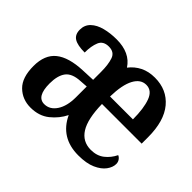

<svg xmlns="http://www.w3.org/2000/svg" viewBox="-116 -758 979 979"><g transform="rotate(45 374.0 -268.5)"><path d="M179 10Q120 10 80 -29Q40 -68 40 -151Q40 -232 88 -270.5Q136 -309 234 -313L305 -316V-373Q305 -426 293.5 -459.5Q282 -493 242 -493Q202 -493 189 -462Q176 -431 176 -384Q124 -384 100 -399Q76 -414 76 -449Q76 -483 99 -505Q122 -527 160.5 -537Q199 -547 244 -547Q341 -547 383 -482Q407 -513 441 -530Q475 -547 520 -547Q607 -547 658.5 -485.5Q710 -424 710 -307V-261H424Q426 -155 457.5 -105Q489 -55 549 -55Q592 -55 621 -77.5Q650 -100 667 -135Q677 -131 684.5 -120.5Q692 -110 692 -96Q692 -72 674 -47.5Q656 -23 619 -6.5Q582 10 524 10Q396 10 344 -101Q322 -56 281 -23Q240 10 179 10ZM591 -317Q591 -396 573.5 -443Q556 -490 515 -490Q475 -490 451.5 -446.5Q428 -403 426 -317ZM216 -52Q256 -52 281 -90Q306 -128 306 -191V-269L263 -266Q206 -263 183.5 -233Q161 -203 161 -146Q161 -52 216 -52Z"/></g></svg>

Font: Noto Serif Condensed SemiBold
Style: Regular
Weight: 600
Width: 3
Designer: Monotype Design Team
Foundry: Monotype Imaging Inc.
Version: Version 2.013